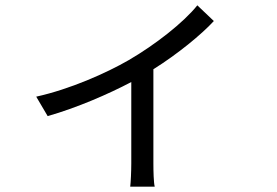

<svg xmlns="http://www.w3.org/2000/svg" viewBox="-20 -623 1040 721"><path d="M721 -603C670 -539 563 -455 463 -397C380 -349 243 -288 116 -260L159 -187C268 -218 388 -270 473 -315V-10C473 21 471 62 469 78H561C557 62 556 21 556 -10V-363C647 -420 736 -493 783 -544Z"/></svg>

Font: Noto Sans Japanese Regular
Style: Regular
Weight: 400
Designer: Ryoko NISHIZUKA (kana & ideographs); Paul D. Hunt (Latin, Greek & Cyrillic); Wenlong ZHANG (bopomofo); Sandoll Communica
Foundry: Adobe Systems Incorporated
Version: Version 1.000;PS 1;hotconv 1.0.78;makeotf.lib2.5.61930